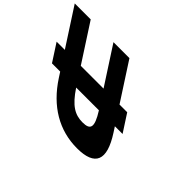

<svg xmlns="http://www.w3.org/2000/svg" viewBox="-494 -1205 1599 1599"><g transform="rotate(45 306.0 -405.0)"><path d="M138.7 -337.9H406.6C488.6 -208 471.1 -170 381.4 -170C291.7 -170 224.9 -208 138.7 -337.9ZM594.7 -337.9H685.4L584.8 -493.1H494.1L279.1 -825H91.1L306.1 -493.1H38.1L-176.9 -825H-364.9L-149.9 -493.1H-246.6L-146.1 -337.9H-49.3L-20.3 -293C111.9 -89 291.2 15 501.2 15C711.2 15 755.9 -89 623.7 -293Z"/></g></svg>

Font: Hussar
Style: BdOpOblSeven
Weight: 700
Foundry: Cannot Into Space Fonts
Version: Version 2.00